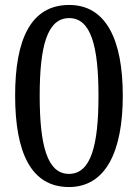

<svg xmlns="http://www.w3.org/2000/svg" viewBox="-20 -744 556 774"><path d="M258 10C406 10 475 -133 475 -358C475 -585 407 -724 259 -724C103 -724 41 -583 41 -359C41 -131 104 10 258 10ZM258 -43C170 -43 140 -159 140 -358C140 -557 170 -671 259 -671C347 -671 377 -557 377 -358C377 -159 347 -43 258 -43Z"/></svg>

Font: Noto Serif Ethiopic SemiCondensed
Style: Regular
Weight: 400
Width: 4
Designer: Monotype Design Team
Foundry: Monotype Imaging Inc.
Version: Version 2.102